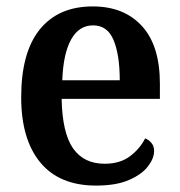

<svg xmlns="http://www.w3.org/2000/svg" viewBox="-20 -568 560 598"><path d="M279 10Q165 10 105.5 -62Q46 -134 46 -265Q46 -405 104 -476.5Q162 -548 269 -548Q366 -548 422 -487Q478 -426 478 -307V-260H172Q174 -154 207.5 -106Q241 -58 306 -58Q354 -58 385 -81.5Q416 -105 432 -137Q443 -133 451.5 -123Q460 -113 460 -98Q460 -75 441 -50Q422 -25 382 -7.5Q342 10 279 10ZM353 -318Q353 -396 334 -442.5Q315 -489 270 -489Q226 -489 201.5 -445Q177 -401 174 -318Z"/></svg>

Font: Noto Serif Hebrew SemiCondensed SemiBold
Style: Regular
Weight: 600
Width: 4
Designer: Monotype Design Team
Foundry: Monotype Imaging Inc.
Version: Version 2.004; ttfautohint (v1.8.4.7-5d5b)